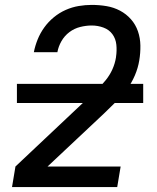

<svg xmlns="http://www.w3.org/2000/svg" viewBox="-20 -763 640 783"><path d="M29 0 43 -84 338 -362Q357 -380 376 -398Q395 -416 411.5 -436.5Q428 -457 438.5 -480.5Q449 -504 453 -529Q453 -529 453 -529.5Q453 -530 453 -530Q457 -556 454.5 -580.5Q452 -605 438.5 -623.5Q425 -642 402 -650.5Q379 -659 354 -659Q331 -659 307 -653Q283 -647 263 -632Q243 -617 230.5 -595Q218 -573 214 -550H118Q123 -576 133.5 -602Q144 -628 160.5 -651Q177 -674 199.5 -692.5Q222 -711 248 -722.5Q274 -734 301 -738.5Q328 -743 354 -743Q385 -743 414.5 -738Q444 -733 469.5 -719.5Q495 -706 514 -684.5Q533 -663 542.5 -635.5Q552 -608 552.5 -577.5Q553 -547 548 -517Q543 -486 530 -455.5Q517 -425 497 -398Q477 -371 452.5 -347.5Q428 -324 404 -300L174 -84H472L458 0ZM49 -343V-421H564V-343Z"/></svg>

Font: Iosevka SS04 Md Ex Obl
Style: Regular
Weight: 500
Width: 7
Italic angle: -9°
Monospace: yes
Designer: Belleve Invis
Foundry: Belleve Invis
Version: Version 19.0.0; ttfautohint (v1.8.4)